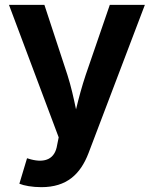

<svg xmlns="http://www.w3.org/2000/svg" viewBox="-20 -566 636 794"><path d="M60.1 193.8C79.1 201.7 113.3 208 150.9 208C255.9 208 312.5 154.8 346.2 66.9L579.1 -545.9H434.1L334.5 -256.3C318.8 -209.5 306.2 -162.6 294.4 -113.8C284.2 -162.6 273.9 -209 258.8 -256.3L163.6 -545.9H17.1L222.7 2L216.3 33.7C207.5 91.3 167 108.4 108.4 93.3L91.8 88.4Z"/></svg>

Font: Raveo SemiBold
Style: Regular
Weight: 600
Designer: Jakub Foglar, Rasmus Andersson (Inter)
Foundry: Jakubfoglar.com
Version: Version 1.100;Glyphs 3.2.3 (3260)